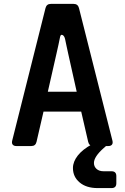

<svg xmlns="http://www.w3.org/2000/svg" viewBox="-20 -750 640 986"><path d="M481.8 215.9Q423.3 215.9 389 187Q354.6 158.2 354.6 112.9Q354.6 80.4 379.5 48.7Q404.4 17 452.8 -9.2Q453.8 -10.6 457.8 -10.6H528.8Q535.8 -10.6 530.8 -5.6L512.9 10.1Q487.7 32.3 475.1 51.5Q462.4 70.8 462.4 87.1Q462.4 105.1 475.6 117.3Q488.9 129.5 512.1 129.5H552.7Q577.4 129.5 577.4 154.2V191.2Q577.4 215.9 552.7 215.9ZM63.6 0Q51.3 0 45.3 -7.2Q39.4 -14.3 42.5 -27.3L213.8 -708.9Q219.4 -730 241 -730H358.2Q379.9 -730 385.5 -708.9L557.5 -27.3Q560.6 -14.3 554.9 -7.2Q549.1 0 536.4 0H459.4Q437.8 0 432.8 -21.7L397 -177H203.5L167.6 -21.7Q162.6 0 141 0ZM225.6 -278.8H373.9L330.1 -475.1Q325.7 -495.4 321.7 -513.8Q317.8 -532.3 314.5 -548Q310.9 -565.5 301.2 -570.2Q291.4 -574.9 288.4 -559.7Q285 -541.6 280.3 -520.5Q275.5 -499.3 270.4 -476.1Z"/></svg>

Font: Pitagon Sans Mono
Style: Regular
Weight: 400
Monospace: yes
Designer: Travis Tran
Foundry: Pitagon
Version: Version 1.001;gftools[0.9.26]